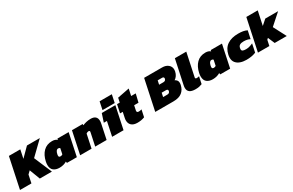

<svg xmlns="http://www.w3.org/2000/svg" viewBox="164 -2097 5375 3525"><g transform="rotate(-30 2851.5 -335.0)"><path d="M-21 0 115 -644H357L319 -464L498 -644H771L495 -377L655 0H399L314 -224L256 -168L221 0Z M815 10Q736 10 689.5 -28Q643 -66 643 -146Q643 -162 645 -179.5Q647 -197 651 -216Q678 -341 750 -412.5Q822 -484 936 -484Q973 -484 999.5 -474Q1026 -464 1041 -449L1046 -474H1284L1184 0H974L969 -31Q939 -12 899 -1Q859 10 815 10ZM934 -163Q948 -163 959 -167Q970 -171 979 -178L1004 -296Q990 -311 966 -311Q918 -311 900 -224Q897 -208 897 -197Q897 -176 907.5 -169.5Q918 -163 934 -163Z M1254 0 1354 -474H1581V-447Q1610 -461 1656.5 -472.5Q1703 -484 1755 -484Q1818 -484 1852 -454.5Q1886 -425 1886 -364Q1886 -351 1884.5 -336.5Q1883 -322 1879 -305L1815 0H1573L1631 -274Q1632 -278 1632 -284Q1632 -306 1605 -306Q1595 -306 1580 -300Q1565 -294 1556 -286L1496 0Z M2024 -513 2059 -680H2318L2283 -513ZM1932 0 1995 -300H1929L1986 -474H2274L2174 0Z M2466 10Q2385 10 2342.5 -28.5Q2300 -67 2300 -134Q2300 -159 2306 -186L2330 -300H2273L2310 -474H2367L2387 -567L2639 -616L2609 -474H2706L2664 -300H2572L2551 -199Q2550 -196 2550 -192.5Q2550 -189 2550 -187Q2550 -157 2589 -157Q2621 -157 2651 -167L2619 -17Q2585 -4 2548.5 3Q2512 10 2466 10Z M2846 0 2982 -644H3364Q3441 -644 3489.5 -604Q3538 -564 3538 -499Q3538 -479 3534 -462Q3524 -414 3500.5 -380Q3477 -346 3445 -326Q3472 -312 3488 -291.5Q3504 -271 3504 -236Q3504 -227 3502.5 -216.5Q3501 -206 3499 -195Q3480 -104 3415.5 -52Q3351 0 3232 0ZM3157 -397H3247Q3295 -397 3304 -440Q3305 -444 3305 -450Q3305 -480 3265 -480H3175ZM3107 -164H3197Q3245 -164 3254 -207Q3255 -210 3255 -213Q3255 -216 3255 -218Q3255 -247 3215 -247H3125Z M3695 10Q3536 10 3536 -109Q3536 -134 3542 -162L3651 -674H3893L3791 -194Q3790 -190 3789.5 -186Q3789 -182 3789 -179Q3789 -157 3818 -157Q3846 -157 3870 -166L3838 -16Q3804 -3 3774.5 3.5Q3745 10 3695 10Z M4065 10Q3986 10 3939.5 -28Q3893 -66 3893 -146Q3893 -162 3895 -179.5Q3897 -197 3901 -216Q3928 -341 4000 -412.5Q4072 -484 4186 -484Q4223 -484 4249.5 -474Q4276 -464 4291 -449L4296 -474H4534L4434 0H4224L4219 -31Q4189 -12 4149 -1Q4109 10 4065 10ZM4184 -163Q4198 -163 4209 -167Q4220 -171 4229 -178L4254 -296Q4240 -311 4216 -311Q4168 -311 4150 -224Q4147 -208 4147 -197Q4147 -176 4157.5 -169.5Q4168 -163 4184 -163Z M4777 10Q4705 10 4648.5 -10.5Q4592 -31 4559 -72.5Q4526 -114 4526 -178Q4526 -192 4528 -206.5Q4530 -221 4533 -237Q4560 -364 4649.5 -424Q4739 -484 4880 -484Q4936 -484 4981.5 -476.5Q5027 -469 5066 -449L5030 -281Q5002 -297 4968.5 -304Q4935 -311 4898 -311Q4846 -311 4817 -294.5Q4788 -278 4780 -237Q4777 -222 4777 -211Q4777 -186 4797.5 -174.5Q4818 -163 4868 -163Q4905 -163 4942 -173.5Q4979 -184 5015 -201L4978 -25Q4931 -6 4882 2Q4833 10 4777 10Z M5023 0 5166 -674H5408L5345 -379L5452 -474H5724L5494 -269L5634 0H5378L5317 -143L5290 -118L5265 0Z"/></g></svg>

Font: Kanit Black
Style: Italic
Weight: 900
Italic angle: -12°
Designer: Katatrad Team
Foundry: CadsonDemak
Version: Version 2.000; ttfautohint (v1.8.3)